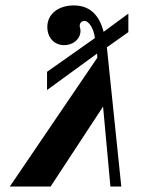

<svg xmlns="http://www.w3.org/2000/svg" viewBox="-20 -686 520 706"><path d="M452 -568V-636L361 -569C343 -639 303 -666 251 -666C194 -666 154 -634 154 -587C154 -549 178 -520 216 -520C250 -520 276 -543 276 -573C276 -580 273 -587 273 -591C273 -599 278 -609 291 -609C307 -609 325 -580 329 -546L153 -422V-355L337 -489L338 -474L16 0H166L359 -294L386 0H426L373 -512Z"/></svg>

Font: XITS
Style: Bold Italic
Weight: 700
Italic angle: -16.33°
Designer: MicroPress Inc., with final additions and corrections provided by Coen Hoffman, Elsevier (retired)
Version: Version 1.302